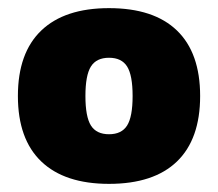

<svg xmlns="http://www.w3.org/2000/svg" viewBox="-20 -758 536 472"><path d="M248 -306Q139 -306 81.5 -361Q24 -416 24 -522Q24 -628 81.5 -683Q139 -738 248 -738Q358 -738 415 -683Q472 -628 472 -522Q472 -416 415 -361Q358 -306 248 -306ZM248 -428Q279 -428 292.5 -449.5Q306 -471 306 -522Q306 -573 292.5 -594.5Q279 -616 248 -616Q217 -616 203.5 -594.5Q190 -573 190 -522Q190 -471 203.5 -449.5Q217 -428 248 -428Z"/></svg>

Font: M PLUS 1 Black
Style: Regular
Weight: 900
Designer: Coji Morishita
Foundry: UNDERFOREST DESIGN
Version: Version 1.001